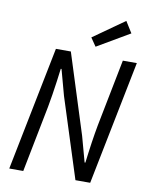

<svg xmlns="http://www.w3.org/2000/svg" viewBox="-94 -932 787 1000"><g transform="rotate(10 300.0 -431.5)"><path d="M25 0 156 -656H235L369 -234L406 -99H410Q413 -123 416.5 -150Q420 -177 424 -204Q428 -231 432 -255.5Q436 -280 440 -301L510 -656H584L453 0H375L240 -422L203 -558H199Q195 -525 190 -489Q185 -453 179.5 -418Q174 -383 168 -351L99 0ZM357.4 -702.8 327.4 -746.7 492 -863 529.2 -803.5Z"/></g></svg>

Font: SourceCodeVF
Style: Italic
Weight: 200
Italic angle: -11°
Monospace: yes
Designer: Paul D. Hunt, Teo Tuominen
Foundry: Adobe
Version: Version 1.026;hotconv 1.1.0;makeotfexe 2.6.0